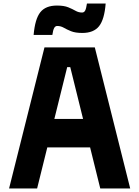

<svg xmlns="http://www.w3.org/2000/svg" viewBox="-20 -1069 790 1089"><path d="M31.5 0 232.2 -800H517.8L718.5 0H548.7L378.5 -688.2H361.1L190.5 0ZM177.6 -233.1V-394.6H572.4V-233.1ZM170.7 -870.7Q178.4 -961.1 208.5 -999.3Q238.6 -1037.5 303 -1037.5Q343 -1037.5 367.1 -1027.6Q391.3 -1017.7 408.4 -1007.8Q425.5 -997.9 445.5 -997.9Q457.3 -997.9 463.2 -1009.4Q469.1 -1020.9 473.1 -1048.9H579.3Q572.3 -958.8 541.9 -920.5Q511.4 -882.1 447 -882.1Q407 -882.1 382.9 -892Q358.7 -901.9 341.6 -911.8Q324.5 -921.7 304.5 -921.7Q293.7 -921.7 287.3 -910.3Q280.9 -898.9 276.9 -870.7Z"/></svg>

Font: Martian Mono SemiExpanded
Style: Regular
Weight: 400
Width: 6
Monospace: yes
Designer: Roman Shamin
Foundry: Evil Martians
Version: Version 1.000